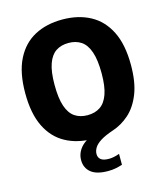

<svg xmlns="http://www.w3.org/2000/svg" viewBox="-138 -854 1018 1184"><g transform="rotate(-15 371.0 -262.0)"><path d="M404.5 226Q331 226 295.5 196.8Q260 167.5 260 118Q260 73.5 291.2 37.2Q322.5 1 401 -27L385.5 10H368Q267 10 191.8 -30.8Q116.5 -71.5 75.2 -155.5Q34 -239.5 34 -370Q34 -501 76.2 -585Q118.5 -669 194.2 -709.5Q270 -750 371.5 -750Q472.5 -750 548.5 -709.5Q624.5 -669 666.8 -585Q709 -501 709 -370Q709 -260 680 -186.8Q651 -113.5 602.5 -70.2Q554 -27 495.5 -8Q445 9 415.5 27.5Q386 46 373.8 66Q361.5 86 361.5 106.5Q361.5 129 377.5 141.8Q393.5 154.5 429 154.5Q443.5 154.5 460 151.2Q476.5 148 496 141V210.5Q476 217 454 221.5Q432 226 404.5 226ZM371.5 -139.5Q419 -139.5 452.2 -161.8Q485.5 -184 503.2 -233.8Q521 -283.5 521 -366.5Q521 -452.5 503.2 -504Q485.5 -555.5 452 -578Q418.5 -600.5 371.5 -600.5Q324 -600.5 290.8 -578.5Q257.5 -556.5 239.8 -506.5Q222 -456.5 222 -373.5Q222 -287 239.5 -235.8Q257 -184.5 290.5 -162Q324 -139.5 371.5 -139.5Z"/></g></svg>

Font: Encode Sans SC SemiCondensed ExtraBold
Style: Regular
Weight: 800
Width: 4
Designer: Multiple Designers
Foundry: Impallari Type
Version: Version 3.002